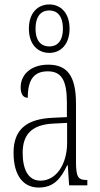

<svg xmlns="http://www.w3.org/2000/svg" viewBox="-20 -834 451 864"><path d="M202 -596C253 -596 293 -634 293 -705C293 -776 253 -814 202 -814C150 -814 110 -776 110 -705C110 -634 150 -596 202 -596ZM202 -625C168 -625 140 -646 140 -705C140 -765 168 -787 202 -787C235 -787 263 -765 263 -705C263 -646 235 -625 202 -625ZM154 10C224 10 255 -33 282 -90H285L291 0H373V-24H371C333 -24 322 -35 322 -105V-367C322 -496 280 -543 197 -543C120 -543 73 -499 73 -441C73 -411 84 -394 105 -394C105 -476 133 -513 195 -513C258 -513 281 -471 281 -371V-307L218 -304C99 -299 41 -251 41 -147C41 -41 87 10 154 10ZM162 -21C107 -21 82 -72 82 -146C82 -227 121 -274 223 -278L282 -281V-191C282 -95 233 -21 162 -21Z"/></svg>

Font: Noto Serif Devanagari ExtraCondensed ExtraLight
Style: Regular
Weight: 200
Width: 2
Designer: Universal Thirst, Indian Type Foundry and the Monotype Design Team
Foundry: Monotype Imaging Inc.
Version: Version 2.004